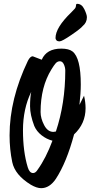

<svg xmlns="http://www.w3.org/2000/svg" viewBox="-20 -963 474 1003"><path d="M427 -398Q427 -317 367 -261Q328 -115 272 -29Q239 20 195 20Q172 20 141 2Q58 -49 44 -116Q30 -183 30 -256Q30 -446 126 -646Q138 -669 151 -669Q153 -669 198 -651Q223 -709 300 -709Q340 -709 359 -694Q402 -660 402 -522Q402 -476 395 -415L419 -463Q427 -429 427 -398ZM321 -594Q321 -611 313.5 -627Q306 -643 293 -643Q280 -643 270.5 -632Q261 -621 249 -601Q192 -509 192 -378Q192 -345 210.5 -309.5Q229 -274 259 -274Q264 -274 272 -276Q321 -423 321 -594ZM254 -228Q223 -236 197 -256.5Q171 -277 159 -305Q137 -363 137 -408Q137 -453 143 -483Q100 -394 100 -282.5Q100 -171 125 -89Q134 -59 153 -59Q166 -59 177 -77Q220 -137 254 -228ZM270 -764Q270 -819 352 -898Q366 -912 371.5 -918.5Q377 -925 377 -934Q377 -943 383 -943Q407 -943 420.5 -915Q434 -887 434 -873Q434 -845 412 -827Q402 -814 353 -780.5Q304 -747 291.5 -747Q279 -747 274.5 -753Q270 -759 270 -764Z"/></svg>

Font: Devonshire
Style: Regular
Weight: 400
Designer: Astigmatic (AOETI)
Foundry: Astigmatic (AOETI)
Version: Version 1.001